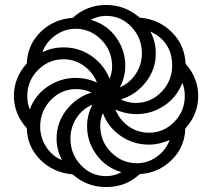

<svg xmlns="http://www.w3.org/2000/svg" viewBox="-20 -744 856 774"><path d="M408 10Q488 10 543 -42Q620 -47 672.5 -99.5Q725 -152 727 -226Q779 -283 779 -357Q779 -430 728 -487Q725 -561 673.5 -613.5Q622 -666 543 -673Q484 -724 408 -724Q330 -724 273 -672Q197 -667 144 -615.5Q91 -564 88 -488Q36 -431 36 -357Q36 -285 88 -227Q90 -153 142 -100.5Q194 -48 273 -41Q330 10 408 10ZM463 -392Q485 -432 485 -479Q485 -542 447.5 -594Q410 -646 346 -664Q375 -680 408 -680Q468 -680 510 -635.5Q552 -591 552 -529Q552 -483 527 -445.5Q502 -408 463 -392ZM422 -426Q400 -482 350 -517.5Q300 -553 236 -553Q192 -553 151 -534Q166 -575 203.5 -601.5Q241 -628 285 -628Q344 -628 388 -584Q432 -540 432 -476Q432 -453 422 -426ZM527 -329Q497 -329 467 -343Q528 -362 568 -413Q608 -464 608 -529Q608 -576 586 -617Q674 -576 674 -480Q674 -418 631 -373.5Q588 -329 527 -329ZM100 -303Q90 -327 90 -357Q90 -418 133 -461.5Q176 -505 236 -505Q282 -505 318.5 -478.5Q355 -452 371 -411Q330 -430 285 -430Q225 -430 173.5 -396Q122 -362 100 -303ZM580 -209Q534 -209 497.5 -235.5Q461 -262 445 -303Q484 -284 531 -284Q591 -284 642 -318Q693 -352 715 -410Q725 -387 725 -357Q725 -296 682.5 -252.5Q640 -209 580 -209ZM230 -99Q193 -112 167.5 -150Q142 -188 142 -234Q142 -296 184.5 -340.5Q227 -385 288 -385Q319 -385 349 -371Q288 -352 248 -301Q208 -250 208 -185Q208 -140 230 -99ZM408 -34Q348 -34 306 -78.5Q264 -123 264 -185Q264 -231 288.5 -268.5Q313 -306 353 -322Q331 -282 331 -235Q331 -172 369 -120Q407 -68 470 -50Q440 -34 408 -34ZM532 -86Q472 -86 428 -130Q384 -174 384 -238Q384 -263 395 -288Q415 -232 466 -196.5Q517 -161 580 -161Q624 -161 664 -180Q649 -139 612.5 -112.5Q576 -86 532 -86Z"/></svg>

Font: Noto Sans Armenian Condensed Semi
Style: Regular
Weight: 600
Width: 3
Designer: Monotype Design Team
Foundry: Monotype Imaging Inc.
Version: Version 1.901